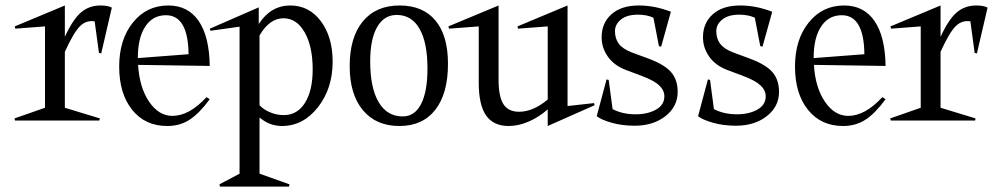

<svg xmlns="http://www.w3.org/2000/svg" viewBox="-20 -442 3669 704"><path d="M217.8 -46.9 346.2 -7.8 344.2 0H35.2L33.2 -7.8L145 -46.9V-345.2L36.1 -336.9L34.2 -345.2L217.8 -421.9V-307.1Q247.6 -371.6 277.3 -396.7Q307.1 -421.9 348.1 -421.9Q376 -421.9 390.1 -414.1L351.1 -246.1L342.8 -248L327.1 -363.8Q295.4 -368.7 272.5 -345.2Q249.5 -321.8 217.8 -252Z M671.4 -243.2Q669.9 -386.2 588.4 -386.2Q540 -386.2 512.7 -344.7Q485.4 -303.2 485.4 -230V-229ZM417 -198.2Q417 -296.9 467.3 -359.4Q517.6 -421.9 597.2 -421.9Q669.4 -421.9 708.5 -365Q747.6 -308.1 749 -200.2L486.3 -204.1Q491.2 -121.6 526.6 -69.3Q562 -17.1 612.3 -17.1Q673.8 -17.1 737.3 -85.9L749 -78.1Q710.4 -25.9 675 -2.9Q639.6 20 593.3 20Q512.2 20 464.6 -39.3Q417 -98.6 417 -198.2Z M931.6 -56.2Q945.8 -40.5 970 -30.3Q994.1 -20 1020.5 -20Q1069.8 -20 1098.1 -64.7Q1126.5 -109.4 1126.5 -188Q1126.5 -271.5 1097.2 -323.2Q1067.9 -375 1019.5 -375Q968.3 -375 931.6 -312ZM749.5 -336.9 928.7 -415V-354Q973.1 -421.9 1044.4 -421.9Q1113.3 -421.9 1156.5 -364.3Q1199.7 -306.6 1199.7 -215.8Q1199.7 -117.7 1145.8 -48.8Q1091.8 20 1013.7 20Q968.3 20 931.6 -11.2V194.8L1041.5 233.9L1039.6 242.2H786.6L784.7 233.9L858.4 194.8V-344.2L751.5 -329.1Z M1262.2 -199.2Q1262.2 -305.2 1310.3 -363.5Q1358.4 -421.9 1445.3 -421.9Q1530.8 -421.9 1576.7 -366.7Q1622.6 -311.5 1622.6 -208Q1622.6 -99.1 1576.2 -39.6Q1529.8 20 1444.3 20Q1358.9 20 1310.5 -38.1Q1262.2 -96.2 1262.2 -199.2ZM1337.4 -216.8Q1337.4 -119.6 1368.4 -67.4Q1399.4 -15.1 1456.5 -15.1Q1500.5 -15.1 1523.9 -60.5Q1547.4 -106 1547.4 -190.9Q1547.4 -285.6 1518.3 -336.4Q1489.3 -387.2 1434.6 -387.2Q1388.2 -387.2 1362.8 -342.8Q1337.4 -298.3 1337.4 -216.8Z M1624 -345.2 1808.1 -421.9V-148.9Q1808.1 -87.9 1825.9 -60.1Q1843.8 -32.2 1883.3 -32.2Q1934.6 -32.2 1988.3 -77.1V-345.2L1879.4 -336.9L1877.4 -345.2L2061 -421.9V-53.2L2158.2 -64L2160.2 -56.2L1988.3 20V-41Q1955.6 -12.2 1918.2 3.9Q1880.9 20 1845.2 20Q1789.1 20 1762.2 -18.8Q1735.4 -57.6 1735.4 -138.2V-345.2L1626.5 -336.9Z M2168 -16.1 2204.1 -150.9 2211.9 -148.9 2226.1 -42Q2262.2 -22.9 2311 -22.9Q2354.5 -22.9 2385.3 -40Q2416 -57.1 2416 -88.9Q2416 -110.8 2397 -128.9Q2377.9 -147 2332 -164.1L2275.9 -185.1Q2231.9 -201.7 2209 -234.1Q2186 -266.6 2186 -305.2Q2186 -357.9 2222.2 -389.9Q2258.3 -421.9 2322.3 -421.9Q2380.9 -421.9 2439.9 -398.9L2404.3 -271L2396 -272.9L2376 -377Q2352.5 -388.2 2318.8 -388.2Q2278.8 -388.2 2256.8 -370.4Q2234.9 -352.5 2234.9 -328.1Q2234.9 -300.3 2249 -281.5Q2263.2 -262.7 2295.9 -250L2357.9 -227.1Q2417 -205.1 2440.9 -177.2Q2464.8 -149.4 2464.8 -105Q2464.8 -51.3 2419.9 -16.1Q2375 19 2307.1 19Q2260.3 19 2221.7 7.8Q2183.1 -3.4 2168 -16.1Z M2539.6 -16.1 2575.7 -150.9 2583.5 -148.9 2597.7 -42Q2633.8 -22.9 2682.6 -22.9Q2726.1 -22.9 2756.8 -40Q2787.6 -57.1 2787.6 -88.9Q2787.6 -110.8 2768.6 -128.9Q2749.5 -147 2703.6 -164.1L2647.5 -185.1Q2603.5 -201.7 2580.6 -234.1Q2557.6 -266.6 2557.6 -305.2Q2557.6 -357.9 2593.8 -389.9Q2629.9 -421.9 2693.8 -421.9Q2752.4 -421.9 2811.5 -398.9L2775.9 -271L2767.6 -272.9L2747.6 -377Q2724.1 -388.2 2690.4 -388.2Q2650.4 -388.2 2628.4 -370.4Q2606.4 -352.5 2606.4 -328.1Q2606.4 -300.3 2620.6 -281.5Q2634.8 -262.7 2667.5 -250L2729.5 -227.1Q2788.6 -205.1 2812.5 -177.2Q2836.4 -149.4 2836.4 -105Q2836.4 -51.3 2791.5 -16.1Q2746.6 19 2678.7 19Q2631.8 19 2593.3 7.8Q2554.7 -3.4 2539.6 -16.1Z M3149.4 -243.2Q3147.9 -386.2 3066.4 -386.2Q3018.1 -386.2 2990.7 -344.7Q2963.4 -303.2 2963.4 -230V-229ZM2895 -198.2Q2895 -296.9 2945.3 -359.4Q2995.6 -421.9 3075.2 -421.9Q3147.5 -421.9 3186.5 -365Q3225.6 -308.1 3227.1 -200.2L2964.4 -204.1Q2969.2 -121.6 3004.6 -69.3Q3040 -17.1 3090.3 -17.1Q3151.9 -17.1 3215.3 -85.9L3227.1 -78.1Q3188.5 -25.9 3153.1 -2.9Q3117.7 20 3071.3 20Q2990.2 20 2942.6 -39.3Q2895 -98.6 2895 -198.2Z M3428.7 -46.9 3557.1 -7.8 3555.2 0H3246.1L3244.1 -7.8L3356 -46.9V-345.2L3247.1 -336.9L3245.1 -345.2L3428.7 -421.9V-307.1Q3458.5 -371.6 3488.3 -396.7Q3518.1 -421.9 3559.1 -421.9Q3586.9 -421.9 3601.1 -414.1L3562 -246.1L3553.7 -248L3538.1 -363.8Q3506.3 -368.7 3483.4 -345.2Q3460.4 -321.8 3428.7 -252Z"/></svg>

Font: Halibut Cnd
Style: Regular
Weight: 400
Width: 3
Designer: Matteo Maggi
Foundry: Collletttivo
Version: Version 3.080 | FøM Fix